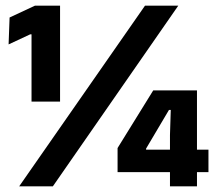

<svg xmlns="http://www.w3.org/2000/svg" viewBox="-20 -659 765 679"><path d="M91.5 -299.7V-537.6H86.8L10.4 -502L13.9 -597.1L103.7 -639H192.4V-299.7ZM47.8 0 492.8 -639H610.5L166.9 0ZM581.1 0V-181.7L583.9 -270.3H577.6L496.6 -133.5V-102.2L452.3 -129.8H717.2V-50.2H395.8V-135.5L521.9 -339.3H676.6V0Z"/></svg>

Font: Anek Odia Medium
Style: Regular
Weight: 500
Designer: Yesha Goshar & Mahesh Sahu (Odia), Yesha Goshar (Latin)
Foundry: Ek Type
Version: Version 1.003